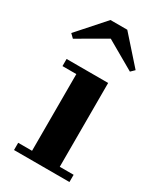

<svg xmlns="http://www.w3.org/2000/svg" viewBox="-186 -772 711 840"><g transform="rotate(30 170.0 -352.0)"><path d="M156 -633.5 12.5 -550.5 -6 -568.5 114 -703.5H199L319 -568.5L300.5 -550.5ZM33 -36.5H103V-424H33V-460H243V-36.5H313V0H33Z"/></g></svg>

Font: Bodoni* 06pt
Style: Bold
Weight: 700
Version: Version 2.3